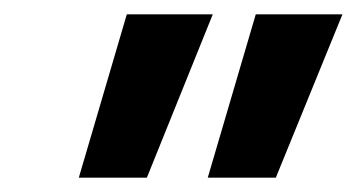

<svg xmlns="http://www.w3.org/2000/svg" viewBox="-20 -775 498 268"><path d="M270 -527 337 -755H458L365 -527ZM90 -527 157 -755H277L185 -527Z"/></svg>

Font: DM Sans 12pt ExtraBold
Style: Italic
Weight: 800
Italic angle: -10°
Version: Version 4.004;gftools[0.9.30]